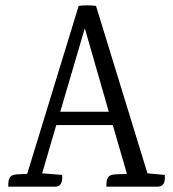

<svg xmlns="http://www.w3.org/2000/svg" viewBox="-20 -700 650 720"><path d="M571 0H379V-8Q379 -34 393 -42Q400 -45 410 -46L456 -48L403 -231H191L138 -50L213 -44Q217 0 186 0H11V-8Q11 -34 25 -42Q32 -45 42 -46L82 -48L275 -678Q307 -682 340 -678L533 -50L598 -44Q602 0 571 0ZM206 -281H388L298 -594Z"/></svg>

Font: Karma
Style: Regular
Weight: 400
Designer: Joana Correia
Foundry: Indian Type Foundry
Version: Version 1.202;PS 1.0;hotconv 1.0.78;makeotf.lib2.5.61930; tt